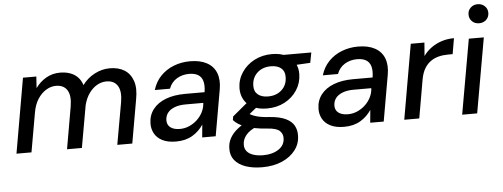

<svg xmlns="http://www.w3.org/2000/svg" viewBox="-57 -883 3342 1275"><g transform="rotate(-5 1614.0 -245.0)"><path d="M25 0 112 -499H201L196 -422Q225 -463 267 -487Q309 -511 359 -511Q396 -511 426 -500.5Q456 -490 477 -468.5Q498 -447 508 -415Q541 -460 590 -485.5Q639 -511 691 -511Q749 -511 788.5 -486.5Q828 -462 845 -413Q862 -364 848 -291L797 0H697L747 -281Q759 -352 736 -389Q713 -426 661 -426Q629 -426 599 -409Q569 -392 546 -360Q523 -328 511 -282L461 0H362L411 -281Q423 -352 400 -389Q377 -426 325 -426Q291 -426 259 -406.5Q227 -387 203.5 -350.5Q180 -314 171 -261L125 0Z M1088 12Q1033 12 997 -6.5Q961 -25 944.5 -56Q928 -87 929 -123Q930 -177 960.5 -216.5Q991 -256 1046 -277Q1101 -298 1175 -298H1305Q1312 -342 1304 -371Q1296 -400 1273 -414Q1250 -428 1212 -428Q1167 -428 1130.5 -406Q1094 -384 1078 -341H977Q993 -395 1029.5 -433Q1066 -471 1117 -491Q1168 -511 1226 -511Q1294 -511 1338.5 -486.5Q1383 -462 1400.5 -416.5Q1418 -371 1407 -308L1353 0H1263L1271 -85Q1257 -64 1239 -46.5Q1221 -29 1198.5 -15.5Q1176 -2 1148.5 5Q1121 12 1088 12ZM1121 -69Q1154 -69 1183.5 -82Q1213 -95 1236.5 -117Q1260 -139 1274 -167Q1288 -195 1290 -225V-228H1172Q1130 -228 1099.5 -216.5Q1069 -205 1053 -184.5Q1037 -164 1036 -136Q1035 -104 1057.5 -86.5Q1080 -69 1121 -69Z M1644 232Q1580 232 1533 215.5Q1486 199 1460.5 167.5Q1435 136 1436 90Q1436 53 1453 21.5Q1470 -10 1502.5 -36.5Q1535 -63 1582 -84L1629 -40Q1581 -20 1557.5 9Q1534 38 1534 71Q1533 97 1547.5 115.5Q1562 134 1590.5 143.5Q1619 153 1657 153Q1719 153 1760 125.5Q1801 98 1801 51Q1802 24 1781.5 3.5Q1761 -17 1700 -21Q1654 -24 1618 -31Q1582 -38 1555 -47.5Q1528 -57 1508.5 -69.5Q1489 -82 1476 -97L1480 -121L1593 -215L1665 -188L1543 -89L1571 -139Q1584 -130 1596.5 -123.5Q1609 -117 1625 -111.5Q1641 -106 1664 -102Q1687 -98 1721 -96Q1788 -91 1827.5 -72Q1867 -53 1883 -23.5Q1899 6 1898 42Q1898 96 1865.5 139Q1833 182 1776 207Q1719 232 1644 232ZM1709 -154Q1653 -154 1614.5 -173.5Q1576 -193 1557 -226.5Q1538 -260 1538 -303Q1539 -361 1570.5 -408.5Q1602 -456 1654.5 -483.5Q1707 -511 1772 -511Q1829 -511 1867 -491Q1905 -471 1924 -438Q1943 -405 1942 -362Q1941 -304 1910 -256.5Q1879 -209 1827 -181.5Q1775 -154 1709 -154ZM1723 -233Q1779 -233 1814.5 -266Q1850 -299 1850 -352Q1851 -390 1826.5 -410.5Q1802 -431 1758 -431Q1703 -431 1667.5 -398.5Q1632 -366 1631 -313Q1630 -274 1655 -253.5Q1680 -233 1723 -233ZM1838 -421 1827 -499H2034L2021 -431Z M2208 12Q2153 12 2117 -6.5Q2081 -25 2064.5 -56Q2048 -87 2049 -123Q2050 -177 2080.5 -216.5Q2111 -256 2166 -277Q2221 -298 2295 -298H2425Q2432 -342 2424 -371Q2416 -400 2393 -414Q2370 -428 2332 -428Q2287 -428 2250.5 -406Q2214 -384 2198 -341H2097Q2113 -395 2149.5 -433Q2186 -471 2237 -491Q2288 -511 2346 -511Q2414 -511 2458.5 -486.5Q2503 -462 2520.5 -416.5Q2538 -371 2527 -308L2473 0H2383L2391 -85Q2377 -64 2359 -46.5Q2341 -29 2318.5 -15.5Q2296 -2 2268.5 5Q2241 12 2208 12ZM2241 -69Q2274 -69 2303.5 -82Q2333 -95 2356.5 -117Q2380 -139 2394 -167Q2408 -195 2410 -225V-228H2292Q2250 -228 2219.5 -216.5Q2189 -205 2173 -184.5Q2157 -164 2156 -136Q2155 -104 2177.5 -86.5Q2200 -69 2241 -69Z M2610 0 2697 -499H2788L2781 -410Q2803 -441 2834 -463.5Q2865 -486 2903.5 -498.5Q2942 -511 2986 -511L2968 -406H2937Q2904 -406 2874.5 -398.5Q2845 -391 2821 -374Q2797 -357 2780 -329Q2763 -301 2755 -258L2710 0Z M2996 0 3084 -499H3184L3096 0ZM3162 -595Q3133 -595 3114.5 -613Q3096 -631 3096 -659Q3096 -686 3115 -704Q3134 -722 3162 -722Q3190 -722 3209 -704Q3228 -686 3228 -659Q3228 -631 3209 -613Q3190 -595 3162 -595Z"/></g></svg>

Font: DM Sans 20pt Medium
Style: Italic
Weight: 500
Italic angle: -10°
Version: Version 4.004;gftools[0.9.30]